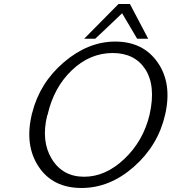

<svg xmlns="http://www.w3.org/2000/svg" viewBox="-20 -918 854 956"><path d="M399 -725 570 -898H627L718 -725H663L588 -852L522 -789Q472 -741 454 -725ZM138 -347Q138 -351 140 -355Q178 -506 298.5 -608.5Q419 -711 554 -711Q693 -711 765.5 -606.5Q838 -502 802 -346Q767 -194 647 -88Q527 18 386 18Q243 18 172.5 -88Q102 -194 138 -347ZM217 -347Q217 -345 215 -343Q184 -216 237 -128Q291 -38 399 -38Q506 -38 600 -127.5Q694 -217 725 -348Q757 -491 703 -574Q650 -654 541 -654Q428 -654 338 -568.5Q248 -483 217 -347Z"/></svg>

Font: Coval
Style: ExtraLight Italic
Weight: 200
Foundry: Context Ltd
Version: Version 001.000